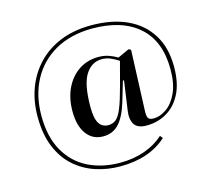

<svg xmlns="http://www.w3.org/2000/svg" viewBox="-109 -707 1127 1029"><g transform="rotate(-15 454.5 -192.5)"><path d="M436 193Q365 193 300 171.5Q235 150 184.5 105Q134 60 105 -10.5Q76 -81 76 -179Q76 -263 102.5 -335Q129 -407 181 -462Q233 -517 308 -547.5Q383 -578 480 -578Q594 -578 677 -540Q760 -502 806 -428.5Q852 -355 852 -249Q852 -158 821.5 -99Q791 -40 740.5 -11Q690 18 629 18Q579 18 561.5 -10Q544 -38 551 -86L574 -247L568 -248L534 -134Q511 -59 477 -22.5Q443 14 390 14Q331 14 297.5 -32Q264 -78 264 -157Q264 -231 291 -286.5Q318 -342 365 -373Q412 -404 474 -404Q504 -404 530 -395Q556 -386 577 -373L640 -402L653 -396L640 -68Q638 -32 645 -20.5Q652 -9 676 -9Q710 -9 746 -33.5Q782 -58 806 -109.5Q830 -161 830 -241Q830 -397 738 -478.5Q646 -560 479 -560Q360 -559 274.5 -510.5Q189 -462 143 -376Q97 -290 97 -178Q97 -60 142 18.5Q187 97 264.5 135.5Q342 174 442 174Q516 174 577.5 152Q639 130 683 90L695 105Q648 148 583.5 170.5Q519 193 436 193ZM431 -37Q456 -37 474 -51.5Q492 -66 508.5 -106.5Q525 -147 546 -226L580 -354Q556 -370 533.5 -379Q511 -388 488 -388Q431 -388 397 -334.5Q363 -281 363 -155Q363 -92 380.5 -64.5Q398 -37 431 -37Z"/></g></svg>

Font: Literata 72pt SemiBold
Style: Italic
Weight: 600
Italic angle: -2°
Designer: Latin by Veronika Burian and Jose Scaglione. Greek by Irene Vlachou. Cyrillic by Vera Evstafieva
Foundry: TypeTogether
Version: Version 3.002